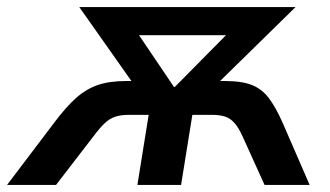

<svg xmlns="http://www.w3.org/2000/svg" viewBox="-68 -525 936 545"><path d="M-48 0 86 -177Q119 -221 147.5 -246.5Q176 -272 209 -283.5Q242 -295 290 -295H354L329 -261L157 -505H771L522 -261L507 -295H571Q619 -295 647.5 -283.5Q676 -272 695.5 -246Q715 -220 734 -177L811 0H683L620 -139Q609 -163 597.5 -176Q586 -189 571 -194Q556 -199 533 -199H478L446 0H322L354 -199H298Q276 -199 260 -194Q244 -189 230 -176Q216 -163 198 -139L91 0ZM426 -278H428L608 -460L602 -425H297L303 -460Z"/></svg>

Font: Mulish ExtraLight
Style: Italic
Weight: 200
Italic angle: -9°
Designer: Vernon Adams
Foundry: Vernon Adams
Version: Version 3.603